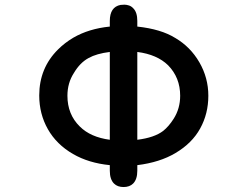

<svg xmlns="http://www.w3.org/2000/svg" viewBox="-20 -752 1040 805"><path d="M715.8 -110.4Q650.4 -71.3 555.7 -59.6V-36.1Q555.7 0 538.1 17.6Q523.4 32.2 498 32.2Q472.7 32.2 458 17.6Q440.4 0 440.4 -36.1V-59.6Q351.6 -68.4 286.1 -106.4Q216.8 -146.5 180.7 -210.4Q144.5 -274.4 144.5 -351.6Q144.5 -466.8 223.6 -544.9Q251 -572.3 287.1 -593.8Q352.5 -631.8 440.4 -640.6V-664.1Q440.4 -722.7 485.4 -731.4Q492.2 -732.4 501.5 -732.4Q510.7 -732.4 521 -729Q531.2 -725.6 539.1 -716.8Q555.7 -700.2 555.7 -664.1V-640.6Q655.3 -629.9 714.8 -592.8Q778.3 -555.7 815.9 -490.7Q853.5 -425.8 853.5 -350.6Q853.5 -275.4 819.3 -213.4Q785.2 -151.4 715.8 -110.4ZM262.7 -350.6Q262.7 -272.5 314.5 -221.7Q359.4 -176.8 440.4 -166V-534.2Q384.8 -527.3 351.6 -508.8Q315.4 -489.3 290 -446.3Q290 -446.3 290 -446.3Q262.7 -404.3 262.7 -350.6ZM735.4 -350.6Q735.4 -426.8 684.6 -478.5Q638.7 -523.4 555.7 -534.2V-166Q627 -174.8 664.1 -203.1Q687.5 -221.7 708 -253.9Q735.4 -296.9 735.4 -350.6Z"/></svg>

Font: FakePearl
Style: SemiBold
Weight: 400
Version: Version 1.2